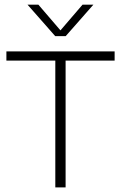

<svg xmlns="http://www.w3.org/2000/svg" viewBox="-20 -820 530 840"><path d="M222 0V-555H8V-595H481.5V-555H267V0ZM221.5 -662 100.5 -799.5H148L251.5 -679H237.5L341 -799.5H388.5L267.5 -662Z"/></svg>

Font: Encode Sans SC ExtraLight
Style: Regular
Weight: 250
Designer: Multiple Designers
Foundry: Impallari Type
Version: Version 3.002